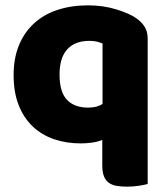

<svg xmlns="http://www.w3.org/2000/svg" viewBox="-20 -521 627 719"><path d="M282 16Q229 16 183 0.5Q137 -15 103 -47Q69 -79 50 -127Q31 -175 31 -240Q31 -303 51 -351.5Q71 -400 107.5 -433.5Q144 -467 195.5 -484Q247 -501 310 -501Q366 -501 415 -486Q464 -471 490 -453Q510 -439 521.5 -421Q533 -403 533 -376V168Q523 171 501 174.5Q479 178 456 178Q434 178 416.5 175Q399 172 387 163Q375 154 369 138.5Q363 123 363 98V3Q346 10 325 13Q304 16 282 16ZM364 -358Q355 -362 343 -365Q331 -368 315 -368Q261 -368 232 -336.5Q203 -305 203 -242Q203 -176 231 -147Q259 -118 310 -118Q344 -118 364 -132Z"/></svg>

Font: Baloo
Style: Regular
Weight: 400
Designer: Sarang Kulkarni and Ek Type
Foundry: Ek Type
Version: Version 1.100;PS 1.000;hotconv 1.0.88;makeotf.lib2.5.647800;